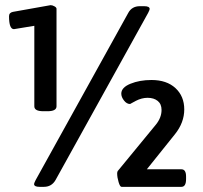

<svg xmlns="http://www.w3.org/2000/svg" viewBox="-20 -724 786 744"><path d="M199 -690V-312Q199 -293 164 -293H148Q113 -293 113 -312V-624L34 -611Q15 -611 15 -661Q15 -675 30 -678L176 -704Q183 -704 191 -699.5Q199 -695 199 -690ZM560 -689Q560 -686 554 -674L195 -26Q180 0 150 0H133Q112 0 112 -11Q112 -14 118 -26L477 -674Q491 -700 522 -700H539Q560 -700 560 -689ZM701 -40V-30Q701 0 683 0H451Q445 0 439.5 -18.5Q434 -37 434 -52Q434 -57 436 -61L584 -241Q606 -268 606 -298Q606 -321 591 -333Q576 -345 552 -345Q529 -345 506 -333L484 -321Q471 -321 460.5 -334.5Q450 -348 450 -361Q450 -385 485.5 -399.5Q521 -414 567 -414Q626 -414 660 -382.5Q694 -351 694 -300Q694 -249 658 -204L549 -68H683Q701 -68 701 -40Z"/></svg>

Font: mmAsap
Style: Bold
Weight: 700
Designer: Pablo Cosgaya
Foundry: Omnibus-Type
Version: Version 1.001